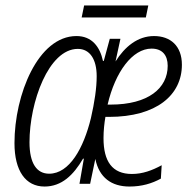

<svg xmlns="http://www.w3.org/2000/svg" viewBox="-20 -673 701 703"><path d="M279 -609H514L523 -653H288ZM143 10C206 10 249 -32 284 -92H287L271 0H310L329 -91C343 -23 388 10 454 10C499 10 536 -1 569 -19L572 -68C537 -49 502 -36 463 -36C391 -36 359 -82 359 -167C359 -195 362 -222 366 -245H379C553 -245 646 -325 646 -436C646 -505 604 -541 544 -541C484 -541 437 -502 403 -448L421 -531H382L360 -450H357C346 -501 317 -541 260 -541C119 -541 33 -326 33 -149C33 -47 74 10 143 10ZM385 -290H374C402 -410 465 -495 535 -495C574 -495 594 -471 594 -432C594 -350 523 -290 385 -290ZM160 -37C115 -37 88 -74 88 -152C88 -299 158 -494 265 -494C309 -494 334 -456 334 -394C334 -350 326 -298 313 -241C286 -130 234 -37 160 -37Z"/></svg>

Font: Noto Sans Condensed Light
Style: Italic
Weight: 300
Width: 3
Italic angle: -12°
Designer: Monotype Design Team
Foundry: Monotype Imaging Inc.
Version: Version 2.013